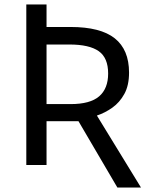

<svg xmlns="http://www.w3.org/2000/svg" viewBox="-20 -734 662 854"><path d="M502 100 329 -195H187V0H97V-714H187V-614H294Q427 -614 490.5 -563.5Q554 -513 554 -411Q554 -354 533 -316Q512 -278 479.5 -255Q447 -232 411 -220L607 100ZM187 -271H294Q381 -271 421 -305.5Q461 -340 461 -407Q461 -477 419 -506.5Q377 -536 289 -536H187Z"/></svg>

Font: Apis
Style: Regular
Weight: 400
Designer: Monotype Design Team
Foundry: Monotype Imaging Inc.
Version: Version 2.000; build 0001